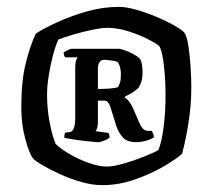

<svg xmlns="http://www.w3.org/2000/svg" viewBox="-20 -755 619 559"><path d="M278 -216Q248 -216 215.5 -225.5Q183 -235 153.5 -248.5Q124 -262 103 -274.5Q82 -287 76 -294Q66 -306 54 -349Q42 -392 42 -442Q42 -518 54.5 -569Q67 -620 84 -657Q107 -672 146 -690Q185 -708 232 -721.5Q279 -735 327 -735Q347 -735 375.5 -727Q404 -719 433 -707Q462 -695 484.5 -682.5Q507 -670 516 -661Q524 -651 528.5 -621.5Q533 -592 535 -558Q537 -524 537 -501Q537 -446 528 -392.5Q519 -339 510 -307Q493 -292 456.5 -270.5Q420 -249 373 -232.5Q326 -216 278 -216ZM291 -270Q309 -270 339 -278.5Q369 -287 398 -298.5Q427 -310 441 -318Q451 -342 456.5 -386Q462 -430 462 -476Q462 -520 457.5 -561.5Q453 -603 445 -619Q441 -625 415.5 -638.5Q390 -652 356.5 -663Q323 -674 293 -674Q276 -674 247.5 -668Q219 -662 192 -654Q165 -646 150 -640Q142 -623 134.5 -595Q127 -567 122 -536Q117 -505 117 -478Q117 -437 125 -396.5Q133 -356 142 -336Q156 -322 182.5 -306.5Q209 -291 239 -280.5Q269 -270 291 -270ZM265 -341Q261 -341 247 -342.5Q233 -344 216 -346Q199 -348 185 -350.5Q171 -353 167 -354Q167 -363 170 -369L180 -370Q199 -370 199 -411V-556Q199 -574 202 -580.5Q205 -587 206 -588H170Q167 -591 165 -601Q168 -605 177 -609Q186 -613 188 -613H328Q345 -609 362.5 -600.5Q380 -592 388 -583Q392 -576 393.5 -565.5Q395 -555 395 -546Q395 -528 391.5 -517Q388 -506 383 -499Q375 -491 364 -484.5Q353 -478 343 -473V-471Q358 -462 368 -438L381 -408Q389 -388 395.5 -381Q402 -374 411 -374H422Q423 -372 425.5 -366.5Q428 -361 428 -355Q417 -348 402.5 -344.5Q388 -341 378 -341Q351 -341 338.5 -354Q326 -367 319 -387L300 -448Q297 -454 293.5 -458Q290 -462 283 -462H265V-400Q265 -381 258 -373L296 -368Q297 -366 298 -362.5Q299 -359 299 -354Q292 -349 282 -345Q272 -341 265 -341ZM265 -496Q281 -496 297 -497Q313 -498 323 -501Q327 -507 329.5 -515Q332 -523 332 -539Q332 -549 329.5 -559Q327 -569 322 -575Q314 -578 300 -579.5Q286 -581 284 -581Q265 -581 265 -553Z"/></svg>

Font: Texturina 72pt ExtraBold
Style: Regular
Weight: 800
Designer: Guillermo Torres Carreño
Foundry: Omnibus-Type
Version: Version 1.002; ttfautohint (v1.8.3)